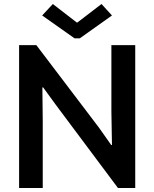

<svg xmlns="http://www.w3.org/2000/svg" viewBox="-20 -947 777 967"><path d="M76.2 -719.7H163.1L479.5 -302.7L540 -216.8H543.9L541 -385.7V-719.7H661.1V0H574.2L259.8 -420.9L197.3 -506.8H193.4L195.3 -336.9V0H76.2ZM366.2 -834H370.1L491.2 -926.8L543.9 -869.1L381.8 -753.9H355.5L192.4 -869.1L246.1 -926.8Z"/></svg>

Font: Reddit Sans Fudge SemiBold
Style: Regular
Weight: 600
Designer: Stephen Hutchings
Foundry: Reddit
Version: Version 1.011